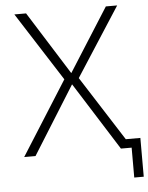

<svg xmlns="http://www.w3.org/2000/svg" viewBox="-58 -752 730 947"><g transform="rotate(-5 307.5 -278.5)"><path d="M568 148V0H531V-44H615V148ZM36 0 270 -370 271 -358 49 -705H107L303 -393H304L502 -705H558L334 -358V-371L571 0H515L303 -336H302L92 0Z"/></g></svg>

Font: Nunito Sans 7pt SemiCondensed ExtraLight
Style: Regular
Weight: 250
Width: 4
Designer: Vernon Adams
Foundry: Vernon Adams
Version: Version 3.101;gftools[0.9.27]